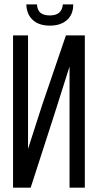

<svg xmlns="http://www.w3.org/2000/svg" viewBox="-20 -863 450 883"><path d="M269 -842.8H316.9Q316.9 -796.9 288.1 -771Q259.3 -745.1 209 -745.1Q159.2 -745.1 130.9 -771Q102.5 -796.9 101.1 -842.8H149.9Q151.9 -814.9 167 -803.5Q182.1 -792 209 -792Q265.1 -792 269 -842.8ZM299.8 -557.1 230 -336.9 121.1 0H40V-700.2H108.9V-178.2L173.8 -379.9L283.2 -700.2H370.1V0H299.8Z"/></svg>

Font: Bebas Neue Regular
Style: Regular
Weight: 400
Designer: Ryoichi Tsunekawa
Foundry: Ryoichi Tsunekawa
Version: Version 001.003